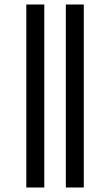

<svg xmlns="http://www.w3.org/2000/svg" viewBox="-20 -792 490 854"><path d="M97 42V-772H177V42ZM272.8 42V-772H352.7V42Z"/></svg>

Font: Savate ExtraLight
Style: Regular
Weight: 200
Designer: Max Esnée
Foundry: Plomb Type
Version: Version 2.000